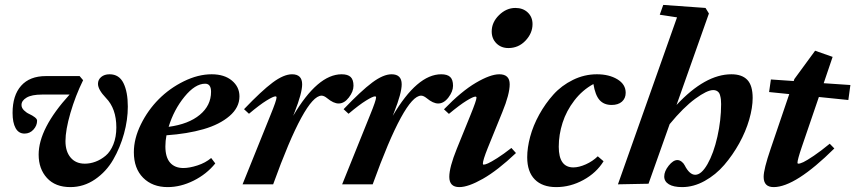

<svg xmlns="http://www.w3.org/2000/svg" viewBox="-20 -745 3457 776"><path d="M264.2 11.2Q203.6 11.2 169.9 -25.6Q136.2 -62.5 136.2 -120.1Q136.2 -225.6 261.2 -362.8H149.4Q108.4 -362.8 87.6 -350.6Q66.9 -338.4 66.9 -320.8Q66.9 -309.1 76.7 -299.3Q86.4 -289.6 98.4 -284.2Q110.4 -278.8 120.1 -271.5Q129.9 -264.2 129.9 -257.3Q129.9 -237.3 115.2 -221.2Q100.6 -205.1 79.1 -205.1Q55.2 -205.1 43 -227.3Q30.8 -249.5 30.8 -288.6Q30.8 -359.4 65.4 -398.4Q100.1 -437.5 165.5 -437.5H301.8L315.9 -420.9Q284.7 -357.4 264.6 -288.3Q244.6 -219.2 244.6 -174.8Q244.6 -132.8 265.4 -108.2Q286.1 -83.5 322.8 -83.5Q344.7 -83.5 366.2 -91.6Q387.7 -99.6 407 -115.7Q426.3 -131.8 438.2 -161.6Q450.2 -191.4 450.2 -230Q450.2 -306.2 408.2 -349.1Q376 -382.8 376 -406.2Q376 -422.9 388.9 -433.8Q401.9 -444.8 422.9 -444.8Q461.4 -444.8 479 -409.2Q496.6 -373.5 496.6 -314Q496.6 -260.7 481.2 -204.8Q465.8 -148.9 437.7 -100.1Q409.7 -51.3 364 -20Q318.4 11.2 264.2 11.2Z M657.7 11.2Q596.2 11.2 558.6 -26.4Q521 -64 521 -129.9Q521 -184.6 549.3 -242.2Q577.6 -299.8 621.6 -344Q665.5 -388.2 723.1 -416.5Q780.8 -444.8 835.4 -444.8Q886.7 -444.8 917.2 -419.4Q947.8 -394 947.8 -355.5Q947.8 -310.5 907.7 -276.1Q867.7 -241.7 802.5 -222.9Q737.3 -204.1 652.8 -198.2Q648.4 -175.3 648.4 -153.3Q648.4 -109.4 667.5 -87.6Q686.5 -65.9 721.2 -65.9Q745.6 -65.9 778.1 -76.4Q810.5 -86.9 833.5 -106.4L850.1 -84.5Q814.9 -41 762.5 -14.9Q710 11.2 657.7 11.2ZM809.1 -406.7Q768.6 -406.7 725.6 -354Q682.6 -301.3 661.6 -232.4Q742.2 -243.2 787.6 -281Q833 -318.8 833 -374Q833 -406.7 809.1 -406.7Z M960.4 0 1073.2 -279.8Q1097.7 -339.4 1097.7 -351.1Q1097.7 -355.5 1093.3 -355.5Q1084.5 -355.5 1057.1 -338.6Q1029.8 -321.8 986.3 -285.2L966.3 -303.7Q1037.1 -377.9 1082 -411.4Q1127 -444.8 1160.2 -444.8Q1201.2 -444.8 1201.2 -404.3Q1201.2 -369.1 1170.9 -292L1165 -276.9Q1263.7 -444.8 1360.8 -444.8Q1385.7 -444.8 1397.2 -433.8Q1408.7 -422.9 1408.7 -398.4Q1408.7 -375.5 1390.1 -351.1Q1371.6 -326.7 1348.6 -326.7Q1328.1 -326.7 1302.2 -348.1Q1289.6 -358.4 1279.8 -358.4Q1213.4 -358.4 1084 0Z M1362.8 0 1475.6 -279.8Q1500 -339.4 1500 -351.1Q1500 -355.5 1495.6 -355.5Q1486.8 -355.5 1459.5 -338.6Q1432.1 -321.8 1388.7 -285.2L1368.7 -303.7Q1439.5 -377.9 1484.4 -411.4Q1529.3 -444.8 1562.5 -444.8Q1603.5 -444.8 1603.5 -404.3Q1603.5 -369.1 1573.2 -292L1567.4 -276.9Q1666 -444.8 1763.2 -444.8Q1788.1 -444.8 1799.6 -433.8Q1811 -422.9 1811 -398.4Q1811 -375.5 1792.5 -351.1Q1773.9 -326.7 1751 -326.7Q1730.5 -326.7 1704.6 -348.1Q1691.9 -358.4 1682.1 -358.4Q1615.7 -358.4 1486.3 0Z M2034.7 -550.8Q2005.4 -550.8 1986.3 -569.8Q1967.3 -588.9 1967.3 -617.7Q1967.3 -654.8 1996.8 -683.8Q2026.4 -712.9 2063 -712.9Q2093.8 -712.9 2113 -694.6Q2132.3 -676.3 2132.3 -647.5Q2132.3 -610.8 2104 -580.8Q2075.7 -550.8 2034.7 -550.8ZM1836.4 11.2Q1795.9 11.2 1795.9 -30.3Q1795.9 -68.8 1826.2 -143.6L1881.3 -279.3Q1905.8 -339.4 1905.8 -350.1Q1905.8 -354.5 1901.4 -354.5Q1892.6 -354.5 1865.5 -337.9Q1838.4 -321.3 1794.4 -284.7L1774.4 -303.2Q1844.7 -376 1903.3 -410.4Q1961.9 -444.8 1998 -444.8Q2040 -444.8 2040 -404.3Q2040 -364.3 2010.3 -292L1951.2 -146.5Q1931.6 -97.7 1931.6 -83.5Q1931.6 -79.6 1935.1 -79.6Q1940.9 -79.6 1952.9 -85Q1964.8 -90.3 1990 -106.2Q2015.1 -122.1 2046.9 -147L2065.4 -126.5Q1991.2 -56.2 1931.9 -22.5Q1872.6 11.2 1836.4 11.2Z M2228 11.2Q2171.9 11.2 2141.4 -19.8Q2110.8 -50.8 2110.8 -109.4Q2110.8 -147.9 2122.8 -192.6Q2134.8 -237.3 2159.4 -282Q2184.1 -326.7 2216.8 -363Q2249.5 -399.4 2295.7 -422.1Q2341.8 -444.8 2392.6 -444.8Q2441.4 -444.8 2475.1 -424.6Q2508.8 -404.3 2508.8 -370.1Q2508.8 -347.7 2493.7 -334.2Q2478.5 -320.8 2452.1 -320.8Q2420.9 -320.8 2403.3 -340.6Q2385.7 -360.4 2378.4 -405.3Q2334 -381.3 2301.5 -339.1Q2269 -296.9 2253.7 -248.8Q2238.3 -200.7 2238.3 -151.9Q2238.3 -68.4 2297.4 -68.4Q2319.8 -68.4 2347.7 -80.8Q2375.5 -93.3 2396 -113.3L2419.4 -93.3Q2390.6 -46.4 2337.9 -17.6Q2285.2 11.2 2228 11.2Z M2477.5 0 2716.3 -674.8 2646.5 -685.5 2660.6 -725.1 2831.5 -712.9 2845.2 -690.4 2714.4 -320.8Q2830.1 -444.8 2936 -444.8Q2979 -444.8 3000.5 -422.1Q3022 -399.4 3022 -349.1Q3022 -310.1 3008.1 -261.7Q2994.1 -213.4 2967.8 -165.8Q2941.4 -118.2 2907.2 -78.4Q2873 -38.6 2828.1 -13.7Q2783.2 11.2 2736.8 11.2Q2702.1 11.2 2683.3 -0.2Q2664.6 -11.7 2664.6 -31.7Q2664.6 -52.7 2682.6 -75.4Q2700.7 -98.1 2717.8 -98.1Q2726.1 -98.1 2734.4 -92Q2742.7 -85.9 2747.1 -77.1Q2766.6 -38.6 2790 -38.6Q2814.9 -38.6 2839.6 -82Q2864.3 -125.5 2879.4 -192.4Q2894.5 -259.3 2894.5 -324.2Q2894.5 -335.4 2893.6 -343.5Q2892.6 -351.6 2889.9 -361.1Q2887.2 -370.6 2880.1 -375.7Q2873 -380.9 2862.3 -380.9Q2837.9 -380.9 2790 -345.9Q2742.2 -311 2686.5 -243.2L2601.1 -2.4Z M3106.9 11.2Q3066.4 11.2 3066.4 -30.3Q3066.4 -61 3094.7 -143.6L3169.9 -364.7L3088.4 -373L3095.7 -423.8L3188 -417.5L3190.4 -425.3L3274.4 -540L3345.2 -515.1L3309.1 -408.7L3417 -401.4L3408.7 -340.8L3289.6 -353L3220.7 -151.4Q3203.1 -99.6 3203.1 -86.9Q3203.1 -83.5 3207 -83.5Q3213.4 -83.5 3227.1 -89.8Q3240.7 -96.2 3269.3 -115.5Q3297.9 -134.8 3333.5 -164.1L3352.1 -145Q3194.3 11.2 3106.9 11.2Z"/></svg>

Font: Elstob ExtraBold
Style: Italic
Weight: 800
Italic angle: -20°
Designer: Peter S. Baker
Version: Version 1.015